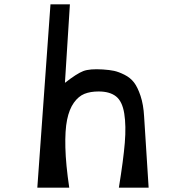

<svg xmlns="http://www.w3.org/2000/svg" viewBox="-20 -870 862 890"><path d="M648 -330 669 0H531Q552 -129 558.5 -208Q565 -287 556 -343.5Q547 -400 518 -423Q489 -446 437 -446Q399 -446 371.5 -435Q344 -424 322.5 -394Q301 -364 291 -315Q281 -266 283 -186.5Q285 -107 301 0H153L214 -850H304L281 -486Q336 -529 366 -540.5Q396 -552 457 -548Q488 -546 509 -541.5Q530 -537 557 -523.5Q584 -510 601 -488Q618 -466 631.5 -425.5Q645 -385 648 -330Z"/></svg>

Font: OpenDyslexic
Style: Regular
Weight: 400
Designer: Abbie Gonzalez
Version: Version 0.920;hotconv 1.0.109;makeotfexe 2.5.65596